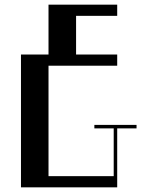

<svg xmlns="http://www.w3.org/2000/svg" viewBox="-20 -804 636 824"><path d="M70 -570H188.2V-784H483V-736H306.5V-570H483V-522H188.2V-48H468V-253H385V-268H566V-253H483V0H70Z"/></svg>

Font: Facade Sud
Style: Regular
Weight: 100
Designer: Éléonore Fines
Foundry: Velvetyne Type Foundry
Version: Version 1.001;Glyphs 3.2 (3202)